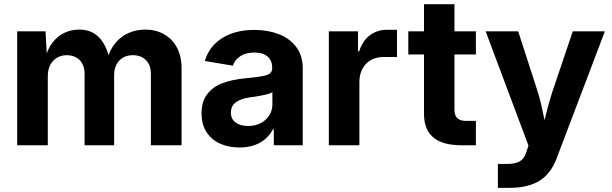

<svg xmlns="http://www.w3.org/2000/svg" viewBox="-20 -696 2934 920"><path d="M62.5 -545.9H198.2L205.6 -410.2H194.8Q206.5 -459 231.2 -491.2Q255.9 -523.4 288.8 -538.8Q321.8 -554.2 359.9 -554.2Q418.5 -554.2 454.8 -516.6Q491.2 -479 508.3 -401.4H491.2Q502.9 -452.1 530.3 -486.6Q557.6 -521 595.2 -537.6Q632.8 -554.2 675.8 -554.2Q726.1 -554.2 765.6 -532.2Q805.2 -510.3 827.6 -468.3Q850.1 -426.3 850.1 -368.2V0H703.1V-340.3Q703.1 -384.8 679.2 -408.2Q655.3 -431.6 616.7 -431.6Q589.4 -431.6 569.1 -419.7Q548.8 -407.7 537.8 -386Q526.9 -364.3 526.9 -335.9V0H385.3V-344.2Q385.3 -370.6 374.5 -390.4Q363.8 -410.2 344.5 -420.9Q325.2 -431.6 300.3 -431.6Q273.9 -431.6 253.4 -419.7Q232.9 -407.7 220.9 -384.8Q209 -361.8 209 -330.1V0H62.5Z M945.8 -152.8Q945.8 -210.4 973.6 -245.8Q1001.5 -281.2 1046.6 -297.9Q1091.8 -314.5 1151.9 -320.3L1192.4 -324.7Q1227.1 -328.6 1246.3 -333Q1265.6 -337.4 1274.9 -345.9Q1284.2 -354.5 1284.2 -369.1V-371.6Q1284.2 -406.2 1262 -425.3Q1239.7 -444.3 1198.7 -444.3Q1158.2 -444.3 1131.6 -426.8Q1105 -409.2 1095.7 -381.3L961.4 -403.8Q982.4 -474.6 1044.9 -513.7Q1107.4 -552.7 1199.2 -552.7Q1261.2 -552.7 1313.7 -533.2Q1366.2 -513.7 1398.4 -472.2Q1430.7 -430.7 1430.7 -367.7V0H1292V-75.7H1287.1Q1273.4 -49.3 1251.2 -30Q1229 -10.7 1197.8 0Q1166.5 10.7 1127.4 10.7Q1074.7 10.7 1033.7 -8.1Q992.7 -26.9 969.2 -63.5Q945.8 -100.1 945.8 -152.8ZM1285.2 -195.3V-254.4Q1274.4 -247.1 1249.3 -241.7Q1224.1 -236.3 1189 -231L1176.8 -229.5Q1133.8 -223.1 1110.1 -205.8Q1086.4 -188.5 1086.4 -156.7Q1086.4 -125.5 1108.9 -108.9Q1131.3 -92.3 1168.9 -92.3Q1202.6 -92.3 1229 -106Q1255.4 -119.6 1270.3 -143.1Q1285.2 -166.5 1285.2 -195.3Z M1555.7 -545.9H1695.3V-450.2H1701.2Q1716.8 -500 1751.7 -526.6Q1786.6 -553.2 1834 -553.2H1882.3V-422.9H1817.9Q1783.2 -422.9 1757.1 -408Q1731 -393.1 1716.6 -366Q1702.1 -338.9 1702.1 -303.7V0H1555.7Z M2157.7 -675.8V-170.9Q2157.7 -143.6 2171.1 -130.1Q2184.6 -116.7 2212.9 -116.7H2260.3V0H2190.9Q2100.6 0 2056.2 -37.6Q2011.7 -75.2 2011.7 -149.9V-675.8ZM2260.3 -435.1H1936.5V-545.9H2260.3Z M2365.7 89.4H2409.7Q2438 89.4 2456.3 83.3Q2474.6 77.1 2485.4 64.7Q2496.1 52.2 2502.4 31.2L2512.2 1.5L2307.1 -545.9H2462.9L2554.7 -262.7Q2564.9 -231 2572.3 -199.5Q2579.6 -168 2589.8 -118.2Q2596.7 -83.5 2606 -43H2571.8Q2580.6 -81.5 2589.4 -120.1Q2599.1 -161.1 2608.6 -195.6Q2618.2 -230 2628.9 -262.7L2724.6 -545.9H2878.4L2646.5 64.5Q2618.7 137.7 2563.7 170.9Q2508.8 204.1 2421.9 204.1H2365.7Z"/></svg>

Font: Inter RS Variable
Style: Regular
Weight: 400
Designer: Rasmus Andersson (customised by Maria Ramos and Noel Pretorius)
Foundry: rsms
Version: Version 3.001;Glyphs 3.2.3 (3260)